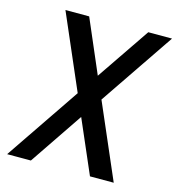

<svg xmlns="http://www.w3.org/2000/svg" viewBox="-123 -965 983 1070"><g transform="rotate(15 368.5 -430.0)"><path d="M631 0 445 -430 737 -860H600L391 -553L259 -860H122L308 -430L16 0H153L361 -307L494 0Z"/></g></svg>

Font: Ny Stormning
Style: Kr
Weight: 400
Designer: Robert Jablonski, Mew Too
Foundry: Cannot Into Space Fonts
Version: Version 0.90